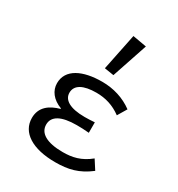

<svg xmlns="http://www.w3.org/2000/svg" viewBox="-217 -1072 1134 1225"><g transform="rotate(30 350.0 -459.5)"><path d="M350 -664 419 -653 507 -915 405 -933ZM105 -157C105 -50 207 14 374 14C470 14 542 -3 624 -66L581 -133C515 -79 453 -66 384 -66C264 -66 205 -104 205 -166C205 -227 262 -260 377 -260C405 -260 433 -259 467 -256V-333C438 -331 417 -330 393 -330C282 -330 232 -365 232 -416C232 -473 287 -502 382 -502C449 -502 509 -484 566 -442L606 -509C541 -557 463 -581 379 -581C236 -581 133 -532 133 -429C133 -375 168 -327 235 -302V-298C162 -278 105 -237 105 -157Z"/></g></svg>

Font: Kawkab Mono Light
Style: Bold
Weight: 400
Monospace: yes
Designer: Abdullah Arif
Foundry: Abdullah Arif
Version: Version 1.000;PS 000.500;hotconv 1.0.88;makeotf.lib2.5.64775